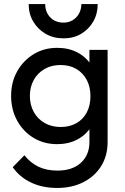

<svg xmlns="http://www.w3.org/2000/svg" viewBox="-20 -722 619 951"><path d="M263 209Q190 209 133.5 182Q77 155 43 106L101 47Q130 84 170 103.5Q210 123 265 123Q338 123 380.5 84.5Q423 46 423 -19V-137L439 -244L423 -350V-475H513V-19Q513 49 481.5 100Q450 151 393.5 180Q337 209 263 209ZM263 -8Q198 -8 146.5 -39Q95 -70 65 -124.5Q35 -179 35 -247Q35 -315 65 -368.5Q95 -422 146.5 -453.5Q198 -485 263 -485Q319 -485 362 -463Q405 -441 430.5 -401.5Q456 -362 458 -309V-183Q455 -131 429.5 -91.5Q404 -52 361 -30Q318 -8 263 -8ZM281 -93Q325 -93 358.5 -112Q392 -131 410 -165.5Q428 -200 428 -246Q428 -292 409.5 -326.5Q391 -361 358 -380.5Q325 -400 280 -400Q235 -400 201 -380.5Q167 -361 147.5 -326.5Q128 -292 128 -247Q128 -202 147.5 -167Q167 -132 201.5 -112.5Q236 -93 281 -93ZM464 -702Q464 -654 442 -615.5Q420 -577 382 -554.5Q344 -532 295 -532Q245 -532 206 -554.5Q167 -577 144.5 -615.5Q122 -654 122 -702H204Q204 -662 229 -636Q254 -610 295 -610Q320 -610 340 -622Q360 -634 371.5 -655Q383 -676 383 -702Z"/></svg>

Font: Outfit Thin
Style: Regular
Weight: 400
Version: Version 1.100;gftools[0.9.27]